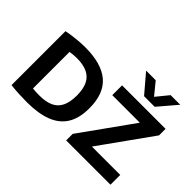

<svg xmlns="http://www.w3.org/2000/svg" viewBox="-143 -1126 1456 1456"><g transform="rotate(45 585.0 -398.5)"><path d="M247.5 6Q206.5 6 161.2 3.8Q116 1.5 74 -3.5V-582Q102.5 -588 135.8 -592.5Q169 -597 203 -599.5Q237 -602 269 -602Q441.5 -602 528.8 -527.8Q616 -453.5 616 -297Q616 -191 575 -124.2Q534 -57.5 452 -25.8Q370 6 247.5 6ZM279.5 -97Q347 -97 391.5 -117Q436 -137 458.2 -181.2Q480.5 -225.5 480.5 -298Q480.5 -369.5 458.2 -413.8Q436 -458 391.5 -478.5Q347 -499 280.5 -499Q262.5 -499 242.5 -497.2Q222.5 -495.5 207 -492.5V-100.5Q225 -98.5 243 -97.8Q261 -97 279.5 -97ZM663.5 0V-70L980 -513L982 -490H668V-595H1134.5V-525L818 -82L815.5 -105H1138.5V0ZM844 -655 718 -803H821L912 -691.5H890L981 -803H1084L958 -655Z"/></g></svg>

Font: Encode Sans SC Condensed Thin SemiBold
Style: Regular
Weight: 600
Version: Version 3.002